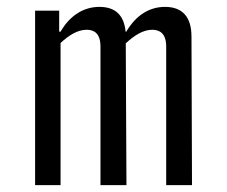

<svg xmlns="http://www.w3.org/2000/svg" viewBox="-20 -538 660 558"><path d="M347.5 0 345.5 -412C369.5 -434.5 395.5 -451.5 422.5 -451.5C443.5 -451.5 463 -441.5 463 -402.5V0H538L536.5 -431.5C536.5 -489.5 509.5 -518 459.5 -518C411.5 -518 373.5 -491 347 -446H345C340.5 -494.5 314.5 -518 269 -518C221 -518 182 -491 156 -446H152V-507H82V0H156V-413C179.5 -435 205 -451.5 232 -451.5C253 -451.5 272 -441.5 272 -402.5V0Z"/></svg>

Font: Monaspace Argon Light
Style: Regular
Weight: 300
Designer: Riley Cran & the Lettermatic Team
Foundry: Lettermatic
Version: Version 1.000 (Monaspace Argon)